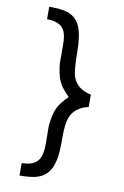

<svg xmlns="http://www.w3.org/2000/svg" viewBox="-106 -820 724 1120"><g transform="rotate(10 256.0 -260.0)"><path d="M420 -224Q344 -206 318 -150Q300 -112 300 -30Q300 -23 300 -9Q300 5 300 12Q300 109 275.5 160Q251 211 198 228Q162 240 92 240V166Q165 166 191 126Q211 96 211 32Q210 -73 210 -76Q217 -144 233 -179.5Q249 -215 295 -261Q250 -305 233.5 -341.5Q217 -378 210 -445Q210 -448 210 -552Q211 -617 191 -646Q165 -686 92 -686V-760Q164 -760 200 -748Q253 -731 275.5 -680Q298 -629 299 -527Q299 -419 312 -382Q336 -314 420 -297Z"/></g></svg>

Font: Mingzat
Style: Regular
Weight: 400
Designer: Jason Glavy (Lepcha), Lorna Priest (Lepcha additions), Walt Agee (Sophia), Victor Gaultney (Sophia)
Foundry: SIL International
Version: Version 0.100